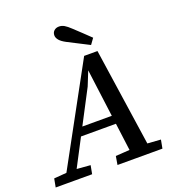

<svg xmlns="http://www.w3.org/2000/svg" viewBox="-185 -1001 1028 1124"><g transform="rotate(-20 329.0 -439.5)"><path d="M-31 0 -21 -53 81 -61H105L206 -53L196 0ZM25 0 389 -667H472L570 0H458L382 -583H384L347 -491L90 0ZM192 -230 201 -282H478L474 -230ZM354 0 363 -53 486 -61H530L644 -53L634 0ZM475 -749 449 -713Q417 -729 384.5 -746Q352 -763 320 -779Q291 -794 278.5 -809Q266 -824 266 -839Q266 -857 278 -868Q290 -879 309 -879Q326 -879 341.5 -870Q357 -861 379 -840Q403 -817 427.5 -794.5Q452 -772 475 -749Z"/></g></svg>

Font: Source Serif 4 Medium
Style: Italic
Weight: 500
Italic angle: -12°
Designer: Frank Grießhammer
Foundry: Adobe Systems Incorporated
Version: Version 4.004;hotconv 1.0.116;makeotfexe 2.5.65601